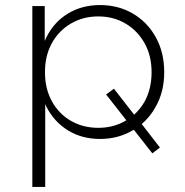

<svg xmlns="http://www.w3.org/2000/svg" viewBox="-20 -546 734 760"><path d="M376 4Q305 4 250.5 -29Q196 -62 165 -121Q162 -128 159 -134V194H108V-522H157V-384Q161 -393 165 -401Q195 -460 250 -493Q305 -526 376 -526Q448 -526 505.5 -492.5Q563 -459 596.5 -399Q630 -339 630 -260Q630 -182 596 -123Q574 -83 541 -55L613 38L583 61L510 -32Q508 -31 505 -30Q448 4 376 4ZM369 -40Q429 -40 477 -68Q479 -69 480 -70L400 -172L431 -195L511 -92Q536 -115 553 -145Q580 -195 580 -260Q580 -326 552 -375.5Q524 -425 476.5 -453Q429 -481 369 -481Q309 -481 261 -453Q213 -425 185.5 -375.5Q158 -326 158 -260Q158 -195 185.5 -145Q213 -95 261 -67.5Q309 -40 369 -40Z"/></svg>

Font: Montserrat Z Light
Style: Regular
Weight: 300
Designer: Julieta Ulanovsky
Foundry: Julieta Ulanovsky
Version: Version 8.000